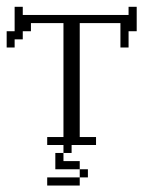

<svg xmlns="http://www.w3.org/2000/svg" viewBox="-20 -435 455 576"><path d="M121.6 121.6V97.2H219.2V121.6ZM219.2 97.2V72.8H243.7V97.2ZM146 72.8V23.9H170.4V48.3H219.2V72.8ZM170.4 23.9V0H121.6V-23.9H170.4V-365.7H72.8V-341.3H48.3V-316.9H23.9V-292.5H0V-341.3H23.9V-414.6H48.3V-390.1H365.7V-414.6H390.1V-341.3H365.7V-292.5H341.3V-365.7H219.2V-23.9H268.1V0H194.8V23.9Z"/></svg>

Font: FS Mondwest Regular
Style: Regular
Weight: 400
Designer: NZWStudios2024
Foundry: https://fontstruct.com
Version: Version 1.0